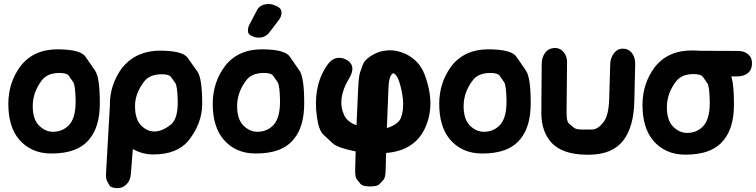

<svg xmlns="http://www.w3.org/2000/svg" viewBox="-20 -766 3890 988"><path d="M281.7 -390.6Q323.2 -391.6 334.5 -375.5Q345.7 -359.4 356.7 -343.3Q367.7 -327.1 369.1 -251Q369.1 -245.6 369.1 -239.7Q368.7 -155.8 333 -120.1Q300.3 -87.9 252.9 -87.9Q212.9 -87.9 180.7 -120.1Q148.4 -152.3 148.4 -220.7Q148.9 -293 196.8 -354.5Q224.1 -389.2 281.7 -390.6ZM86.4 -426.8Q22.9 -341.8 22.9 -231.9Q22.9 -115.2 77.1 -49.8Q138.7 23.4 242.2 23.9Q381.8 24.9 441.4 -51.8Q493.2 -114.7 493.7 -231.9Q494.1 -366.7 469.2 -402.8Q444.3 -439 419.2 -475.1Q394 -511.2 279.3 -512.2Q154.3 -513.2 86.4 -426.8Z M609.4 -418.5Q545.4 -331.5 545.4 -228.5V-219.2Q544.9 -215.8 544.9 -211.9L525.9 119.1Q523.9 152.8 530.3 164.3Q536.6 175.8 542.7 187.5Q548.8 199.2 575.7 201.7Q607.9 204.6 627.9 185.1Q650.4 165.5 653.3 129.9L663.6 1Q712.9 28.8 768.6 28.8Q887.7 28.8 947.3 -39.1Q1020 -128.4 1020.5 -231.4Q1020.5 -363.3 995.4 -398.7Q970.2 -434.1 945.1 -469.2Q919.9 -504.4 805.7 -505.4Q683.1 -506.3 609.4 -418.5ZM807.6 -383.8Q849.1 -384.8 860.1 -369.6Q871.1 -354.5 881.8 -339.1Q892.6 -323.7 894.5 -251Q894.5 -245.1 894.5 -239.3Q895 -152.3 857.9 -124Q814 -89.4 774.9 -89.4Q736.8 -89.4 706.5 -120.1Q674.8 -151.9 674.8 -220.7Q674.8 -286.1 722.7 -347.7Q750 -382.3 807.6 -383.8Z M1333.5 -390.6Q1375 -391.6 1386.2 -375.5Q1397.5 -359.4 1408.4 -343.3Q1419.4 -327.1 1420.9 -251Q1420.9 -245.6 1420.9 -239.7Q1420.4 -155.8 1384.8 -120.1Q1352.1 -87.9 1304.7 -87.9Q1264.6 -87.9 1232.4 -120.1Q1200.2 -152.3 1200.2 -220.7Q1200.7 -293 1248.5 -354.5Q1275.9 -389.2 1333.5 -390.6ZM1138.2 -426.8Q1074.7 -341.8 1074.7 -231.9Q1074.7 -115.2 1128.9 -49.8Q1190.4 23.4 1293.9 23.9Q1433.6 24.9 1493.2 -51.8Q1544.9 -114.7 1545.4 -231.9Q1545.9 -366.7 1521 -402.8Q1496.1 -439 1470.9 -475.1Q1445.8 -511.2 1331.1 -512.2Q1206.1 -513.2 1138.2 -426.8ZM1282.2 -578.1Q1297.4 -572.3 1312 -572.3Q1319.3 -572.3 1326.7 -573.7Q1347.7 -578.6 1362.8 -594.7L1414.6 -662.6Q1428.7 -681.2 1428.7 -700.7Q1428.7 -705.6 1427.7 -710.4Q1423.3 -727.5 1397 -737.3Q1378.4 -745.6 1360.8 -745.6Q1354 -745.6 1347.2 -744.1Q1322.3 -740.2 1308.1 -723.1Q1306.2 -720.2 1304.2 -716.8L1264.2 -640.6Q1255.9 -626 1255.9 -610.4Q1255.9 -604.5 1256.8 -599.1Q1261.2 -585.4 1282.2 -578.1Z M2043.9 -161.6Q2031.2 -126 1970.7 -106.9L1979 -314.5Q1979.5 -331.5 1980.7 -338.4Q1981.9 -345.2 1982.9 -352.1Q1983.9 -358.9 1985.4 -362.8Q1986.8 -366.7 1988.3 -370.6Q1989.7 -374.5 1991.5 -377.2Q1993.2 -379.9 1994.9 -382.3Q1996.6 -384.8 1997.8 -385.7Q1999 -386.7 2000 -387.7Q2001 -388.7 2002 -388.7Q2002.9 -388.7 2003.9 -388.7Q2004.9 -388.7 2006.1 -388.4Q2007.3 -388.2 2008.3 -387.7Q2009.3 -387.2 2011.5 -385.3Q2013.7 -383.3 2015.6 -381.3Q2017.6 -379.4 2019.8 -376.2Q2022 -373 2023.9 -369.9Q2025.9 -366.7 2028.6 -360.4Q2031.2 -354 2033.7 -347.7Q2036.1 -341.3 2040.5 -324.7Q2066.9 -225.6 2043.9 -161.6ZM2068.8 -487.8Q2020.5 -510.3 1973.6 -506.8Q1926.3 -503.4 1885.7 -476.1Q1855.5 -455.6 1848.1 -435.5Q1840.8 -415.5 1833.5 -395.5Q1826.2 -375.5 1823.2 -314.5L1814.5 -121.6Q1767.1 -138.2 1750.5 -174.3Q1713.4 -256.8 1774.4 -358.9Q1814 -422.4 1771 -453.6Q1745.6 -470.7 1719.2 -468.3Q1695.3 -466.3 1675.8 -445.8Q1666.5 -436 1657.7 -421.9Q1589.4 -315.9 1610.8 -163.6Q1620.6 -94.7 1644.8 -72.5Q1668.9 -50.3 1693.1 -27.8Q1717.3 -5.4 1810.1 13.2Q1809.1 61 1807.6 108.4Q1806.6 145.5 1816.4 157.2Q1826.2 168.9 1835.7 180.9Q1845.2 192.9 1882.8 193.4Q1920.9 193.8 1931.6 182.4Q1942.4 170.9 1952.9 159.7Q1963.4 148.4 1964.4 111.3L1966.8 21Q2041.5 15.6 2092.8 -18.6Q2140.6 -49.8 2166.5 -105.5Q2224.1 -228.5 2164.1 -384.8Q2136.7 -454.6 2068.8 -487.8Z M2499 -390.6Q2540.5 -391.6 2551.8 -375.5Q2563 -359.4 2574 -343.3Q2585 -327.1 2586.4 -251Q2586.4 -245.6 2586.4 -239.7Q2585.9 -155.8 2550.3 -120.1Q2517.6 -87.9 2470.2 -87.9Q2430.2 -87.9 2397.9 -120.1Q2365.7 -152.3 2365.7 -220.7Q2366.2 -293 2414.1 -354.5Q2441.4 -389.2 2499 -390.6ZM2303.7 -426.8Q2240.2 -341.8 2240.2 -231.9Q2240.2 -115.2 2294.4 -49.8Q2356 23.4 2459.5 23.9Q2599.1 24.9 2658.7 -51.8Q2710.4 -114.7 2710.9 -231.9Q2711.4 -366.7 2686.5 -402.8Q2661.6 -439 2636.5 -475.1Q2611.3 -511.2 2496.6 -512.2Q2371.6 -513.2 2303.7 -426.8Z M3248.5 -434.1Q3249.5 -469.2 3232.9 -491.7Q3214.8 -515.6 3185.1 -515.6Q3157.2 -515.6 3139.2 -491.7Q3121.1 -468.3 3120.1 -436.5L3114.7 -255.4Q3112.3 -170.4 3084 -135.3Q3055.2 -99.6 3027.3 -99.6Q2999.5 -99.6 2971.7 -99.6Q2943.8 -99.6 2931.6 -110.1Q2919.4 -120.6 2907.2 -130.9Q2895 -141.1 2895.5 -187.5L2897.9 -447.3Q2897.9 -476.1 2880.9 -497.1Q2863.8 -518.6 2837.4 -519Q2833 -519 2827.6 -518.6Q2799.3 -515.6 2783.7 -492.2Q2767.6 -468.8 2767.6 -437.5L2765.6 -187Q2765.1 -85.9 2821.8 -27.8Q2878.4 29.8 3003.9 30.3Q3007.8 30.3 3012.2 30.3Q3132.8 28.8 3187.5 -43.5Q3241.2 -114.3 3244.1 -243.2Z M3465.3 -488.8Q3439 -472.2 3438 -438Q3437 -406.2 3460.9 -390.1Q3478 -378.9 3521.5 -397.5Q3523.4 -398.4 3529.8 -397.5L3677.2 -373H3774.9Q3807.6 -373 3828.1 -389.6Q3849.1 -406.7 3849.6 -437.5Q3850.6 -468.8 3830.1 -486.3Q3810.1 -503.9 3776.9 -503.9L3533.7 -504.9Q3491.7 -505.4 3465.3 -488.8ZM3544.9 -384.8Q3586.4 -385.7 3597.7 -369.6Q3608.9 -353.5 3619.9 -337.4Q3630.9 -321.3 3632.3 -245.1Q3632.3 -239.7 3632.3 -233.9Q3631.8 -149.9 3596.2 -114.3Q3563.5 -82 3516.1 -82Q3476.1 -82 3443.8 -114.3Q3411.6 -146.5 3411.6 -214.8Q3412.1 -287.1 3460 -348.6Q3487.3 -383.3 3544.9 -384.8ZM3349.6 -420.9Q3286.1 -335.9 3286.1 -226.1Q3286.1 -109.4 3340.3 -43.9Q3401.9 29.3 3505.4 29.8Q3645 30.8 3704.6 -45.9Q3756.3 -108.9 3756.8 -226.1Q3757.3 -360.8 3732.4 -397Q3707.5 -433.1 3682.4 -469.2Q3657.2 -505.4 3542.5 -506.3Q3417.5 -507.3 3349.6 -420.9Z"/></svg>

Font: Comic Relief
Style: Bold
Weight: 700
Designer: Jeff Davis
Foundry: Loudifier
Version: Version 1.200; ttfautohint (v1.8.4.7-5d5b)